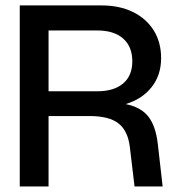

<svg xmlns="http://www.w3.org/2000/svg" viewBox="-20 -670 638 690"><path d="M301.5 -253H154.5V0H51V-650.5H345Q409.5 -650.5 457.5 -627Q505.5 -603.5 532.2 -561Q559 -518.5 559 -461Q559 -400 524.8 -356.8Q490.5 -313.5 431.5 -296Q486.5 -285 513 -251.2Q539.5 -217.5 547 -153.5L564.5 0H463.5L446.5 -142.5Q439.5 -200 405.8 -226.5Q372 -253 301.5 -253ZM330 -560.5H154.5V-342H330Q389.5 -342 422.5 -370Q455.5 -398 455.5 -449.5Q455.5 -502.5 422.5 -531.5Q389.5 -560.5 330 -560.5Z"/></svg>

Font: Overused Grotesk Medium
Style: Regular
Weight: 525
Version: Version 0.004